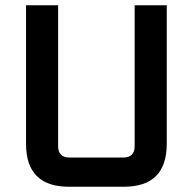

<svg xmlns="http://www.w3.org/2000/svg" viewBox="-20 -710 733 730"><path d="M79 -163V-690H201V-154Q201 -111 245 -111H448Q492 -111 492 -154V-690H614V-163Q614 0 451 0H242Q79 0 79 -163Z"/></svg>

Font: Oxanium SemiBold
Style: Regular
Weight: 600
Designer: Severin Meyer
Version: Version 2.000